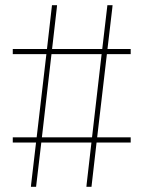

<svg xmlns="http://www.w3.org/2000/svg" viewBox="-20 -730 588 741"><path d="M392.5 -521 355 -200H474.4H484.4V-180H474.4H352.7L334.1 -18L333.1 -9H313.5L314.5 -20L332.9 -180H139.4L120.3 -18L119.3 -9H99.3L100.3 -20L119.1 -180H39.3H29.3V-200H39.3H121.5L159 -521H39.3H29.3V-541H39.3H161.3L179.6 -701L180.6 -710H200.2L199.2 -699L181 -541H374.6L393.4 -701L394.4 -710H414.4L413.4 -699L394.8 -541H474.4H484.4V-521H474.4ZM372.2 -521H178.7L141.7 -200H335.2Z"/></svg>

Font: Nordica Plus
Style: NordicaClassicUltraLightExt
Weight: 300
Version: Version 1.01